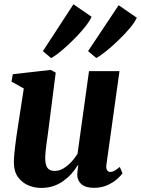

<svg xmlns="http://www.w3.org/2000/svg" viewBox="-20 -890 676 920"><path d="M177 10.5Q145 10.5 115.5 -2Q86 -14.5 66.5 -41Q47 -67.5 46.5 -110.5Q46.5 -127.5 48.2 -148.5Q50 -169.5 53 -192.8Q56 -216 59.2 -239.5Q62.5 -263 66 -284.5L94 -466L35 -499L41.5 -534.5L223.5 -555L247 -542L214.5 -287.5Q212 -266 208.8 -243.8Q205.5 -221.5 202.8 -200.5Q200 -179.5 198.2 -162.5Q196.5 -145.5 196.5 -135Q196.5 -112 201.2 -98Q206 -84 216.2 -77.5Q226.5 -71 242.5 -71Q263.5 -71 283.8 -83Q304 -95 321.5 -113.8Q339 -132.5 351.5 -153L406.5 -549H552.5L490 -101.5Q487.5 -83 493 -74.5Q498.5 -66 508.5 -66Q517.5 -66 527.5 -71.2Q537.5 -76.5 554 -90L567 -59.5Q560 -49 541.2 -32.2Q522.5 -15.5 494.5 -2.8Q466.5 10 431 10Q392.5 10 373 -5Q353.5 -20 350.5 -46Q350.5 -49.5 350.5 -55.5Q350.5 -61.5 351.2 -68.5Q352 -75.5 353 -83.2Q354 -91 355 -98L353 -98.5Q340.5 -78.5 323.8 -59.2Q307 -40 285.2 -24Q263.5 -8 236.8 1.2Q210 10.5 177 10.5ZM225 -611.5 185.5 -645 332 -869.5 419 -809.5Q411.5 -792.5 394.8 -770.2Q378 -748 355.5 -724Q333 -700 309 -677.5Q285 -655 263 -637.5Q241 -620 225 -611.5ZM441.5 -612 402 -645 548.5 -865 635.5 -805Q626 -783.5 602 -755Q578 -726.5 548.2 -697.8Q518.5 -669 489.8 -645.8Q461 -622.5 441.5 -612Z"/></svg>

Font: Merriweather 48pt ExtraBold
Style: Italic
Weight: 800
Italic angle: -7.8°
Version: Version 2.101